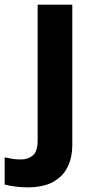

<svg xmlns="http://www.w3.org/2000/svg" viewBox="-84 -566 409 826"><path d="M34 240Q9 240 -18.5 236.5Q-46 233 -64 228V111Q-46 115 -30 117.5Q-14 120 6 120Q36 120 57 103Q78 86 78 37V-546H227V59Q227 109 208 150Q189 191 146.5 215.5Q104 240 34 240Z"/></svg>

Font: Noto Sans Myanmar
Style: Regular
Weight: 400
Designer: Monotype Design Team
Foundry: Monotype Imaging Inc.
Version: Version 2.107